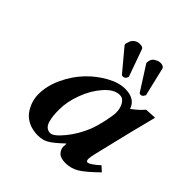

<svg xmlns="http://www.w3.org/2000/svg" viewBox="-180 -779 918 918"><g transform="rotate(45 278.5 -320.5)"><path d="M373 -194.8Q386.2 -230.5 395 -272.9Q403.8 -315.4 403.8 -331.1Q403.8 -361.3 390.9 -383.1Q377.9 -404.8 356.9 -404.8Q318.8 -404.8 281.5 -362.8Q244.1 -320.8 222.2 -261.7Q200.2 -202.6 200.2 -150.9Q200.2 -127.4 201.9 -110.1Q203.6 -92.8 208.5 -75.7Q213.4 -58.6 223.9 -49.3Q234.4 -40 250 -40Q271.5 -40 310.3 -87.4Q349.1 -134.8 373 -194.8ZM339.8 -39.1Q339.8 -52.2 340.8 -58.1L338.9 -59.1Q293.5 -16.1 270 -3.2Q246.6 9.8 215.8 9.8Q178.7 9.8 150.6 -4.2Q122.6 -18.1 107.4 -40.3Q92.3 -62.5 85.2 -85.7Q78.1 -108.9 78.1 -131.8Q78.1 -188.5 105.2 -246.6Q132.3 -304.7 172.9 -347.2Q213.4 -389.6 262.5 -416.7Q311.5 -443.8 354 -443.8Q420.9 -443.8 438 -392.1Q471.2 -415.5 495.1 -443.8L549.8 -446.8Q551.8 -446.8 551.8 -443.8L520.5 -320.8L473.1 -125Q465.8 -93.3 465.8 -83Q465.8 -66.9 475.1 -66.9Q489.7 -66.9 532.2 -105L557.1 -82Q502.4 -28.3 471.2 -9.3Q439.9 9.8 401.9 9.8Q368.2 9.8 354 -5.6Q339.8 -21 339.8 -39.1ZM225.1 -637.2Q236.8 -645 251 -645Q272.5 -645 275.9 -634.8L325.2 -497.1Q325.7 -496.6 324.2 -494.1L323.2 -491.2Q321.3 -483.9 315.9 -481Q310.1 -477.1 306.2 -477.1H304.2Q296.9 -477.1 295.9 -479L204.1 -588.9Q202.1 -592.8 202.1 -595.2Q202.1 -598.1 204.1 -603.3Q206.1 -608.4 206.1 -608.9Q209.5 -626.5 225.1 -637.2ZM361.8 -644Q372.6 -650.9 384.8 -650.9H388.2Q408.7 -649.4 411.1 -637.2L445.8 -491.2Q445.8 -490.7 445.1 -490.2Q444.3 -489.7 443.4 -489Q442.4 -488.3 441.9 -487.8Q441.9 -482.9 434.1 -477.1Q428.2 -475.1 424.8 -475.1Q419.9 -475.1 417 -478L339.8 -599.1Q336.4 -603.5 338.9 -615.2Q342.3 -636.2 361.8 -644Z"/></g></svg>

Font: Linux Libertine G
Style: Bold Italic
Weight: 700
Italic angle: -11.5°
Designer: Philipp H. Poll
Foundry: Philipp H. Poll
Version: Version 4.1.0